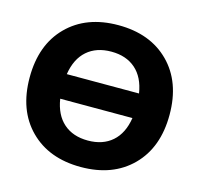

<svg xmlns="http://www.w3.org/2000/svg" viewBox="-108 -856 1018 981"><g transform="rotate(15 401.0 -365.0)"><path d="M131.5 -639Q232 -740 401 -740Q570 -740 670.5 -639Q771 -538 771 -365Q771 -192 670.5 -91Q570 10 401 10Q232 10 131.5 -91Q31 -192 31 -365Q31 -538 131.5 -639ZM210 -300Q223 -217 272.5 -173.5Q322 -130 401 -130Q480 -130 529.5 -173.5Q579 -217 592 -300ZM210 -430H592Q579 -513 529.5 -556.5Q480 -600 401 -600Q322 -600 272.5 -556.5Q223 -513 210 -430Z"/></g></svg>

Font: M PLUS 1p ExtraBold
Style: Regular
Weight: 800
Version: Version 1.062